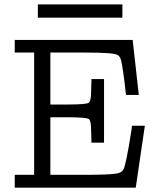

<svg xmlns="http://www.w3.org/2000/svg" viewBox="-20 -864 715 884"><path d="M47.9 0V-59.1H137.2V-622.1H47.9V-680.2H590.8L619.1 -426.8H560.1Q545.9 -554.7 537.1 -587.9Q532.2 -604 522.7 -610.1Q513.2 -616.2 478.5 -619.1Q443.8 -622.1 359.9 -622.1H211.9V-382.8H289.1Q377.9 -382.8 389.2 -391.1Q397 -397.9 398.9 -424.8Q400.9 -468.8 400.9 -490.2V-500H459V-207H400.9V-216.8Q400.9 -237.8 398.9 -282.2Q397 -310.1 389.2 -315.9Q377.9 -323.7 290 -324.2H211.9V-59.1H372.1Q481.9 -59.1 516.1 -64.9Q540 -68.8 547.9 -83Q560.1 -104 584 -256.8Q585 -268.1 587.9 -285.2H647L605 0ZM154.3 -782.7V-843.8H543.5V-782.7Z"/></svg>

Font: CMU Concrete
Style: Roman
Weight: 500
Version: Version 0.7.0